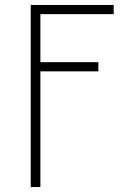

<svg xmlns="http://www.w3.org/2000/svg" viewBox="-20 -540 540 775"><path d="M104 215V-520H439V-483H143V-289H377V-252H143V215Z"/></svg>

Font: Iosevka Extralight
Style: Regular
Weight: 200
Monospace: yes
Designer: Belleve Invis
Foundry: Belleve Invis
Version: Version 32.0.1; ttfautohint (v1.8.4)